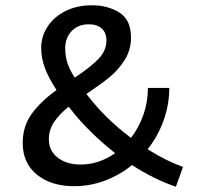

<svg xmlns="http://www.w3.org/2000/svg" viewBox="-20 -700 745 727"><path d="M646 7Q563 -21 480 -75Q433 -37 377 -16Q321 5 261 5Q174 5 120 -38.5Q66 -82 66 -159Q66 -222 100 -269Q134 -316 194 -359Q164 -405 150 -442.5Q136 -480 136 -519Q136 -562 160 -599Q184 -636 227.5 -658Q271 -680 329 -680Q388 -680 432 -652.5Q476 -625 476 -558Q476 -511 452.5 -473.5Q429 -436 395.5 -408.5Q362 -381 307 -344L312 -338Q381 -249 476 -178Q506 -217 523 -265.5Q540 -314 540 -367H621Q621 -304 599.5 -244Q578 -184 539 -135Q608 -91 673 -68ZM263 -406Q323 -446 353 -477Q383 -508 383 -547Q383 -576 365.5 -592Q348 -608 316 -608Q275 -608 251 -582Q227 -556 227 -518Q227 -488 235 -462.5Q243 -437 263 -406ZM416 -120Q317 -198 247 -287L240 -296Q204 -267 184.5 -237.5Q165 -208 165 -173Q165 -129 198.5 -103Q232 -77 286 -77Q354 -77 416 -120Z"/></svg>

Font: Ysabeau Semibold
Style: Regular
Weight: 600
Designer: Christian Thalmann (Catharsis Fonts)
Version: Version 0.003